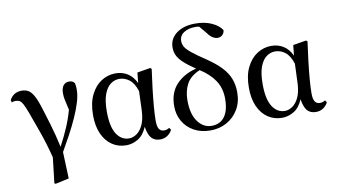

<svg xmlns="http://www.w3.org/2000/svg" viewBox="-94 -1037 2593 1473"><g transform="rotate(-10 1202.5 -300.5)"><path d="M220.2 206.1 243.2 7.8Q212.4 -112.8 178.7 -205.1Q145 -297.4 122.1 -361.8Q104.5 -408.7 92.3 -431.2Q80.1 -453.6 67.4 -460.7Q54.7 -467.8 35.2 -467.8Q22 -467.8 6.8 -461.9L1 -480Q31.7 -537.1 96.2 -537.1Q123 -537.1 144.8 -525.9Q166.5 -514.6 186.3 -481Q206.1 -447.3 227.1 -380.9Q245.6 -322.3 270 -240.7Q294.4 -159.2 315.9 -61Q354.5 -134.3 381.6 -197.3Q408.7 -260.3 428.2 -330.1Q415 -385.7 409.9 -412.1Q404.8 -438.5 404.8 -460.9Q404.8 -501 421.1 -522Q437.5 -543 465.8 -543Q481.9 -543 491 -538.3Q500 -533.7 508.8 -523.9Q512.2 -510.7 513.2 -498.8Q514.2 -486.8 514.2 -471.2Q514.2 -427.7 497.8 -373.8Q481.4 -319.8 454.3 -259.5Q427.2 -199.2 394 -137.7Q360.8 -76.2 327.1 -18.1L335 189L229 211.9Z M815.9 15.1Q753.9 15.1 705.8 -17.1Q657.7 -49.3 630.4 -109.9Q603 -170.4 603 -255.9Q603 -350.1 634.5 -414.1Q666 -478 717 -510.5Q768.1 -543 827.1 -543Q880.9 -543 921.9 -516.8Q962.9 -490.7 986.8 -439L995.1 -520L1098.1 -537.1L1107.9 -528.8Q1097.7 -457 1088.6 -381.6Q1079.6 -306.2 1074.2 -240.5Q1068.8 -174.8 1068.8 -131.8Q1068.8 -85 1082 -65.9Q1095.2 -46.9 1120.1 -46.9Q1133.8 -46.9 1143.1 -50.3Q1152.3 -53.7 1162.1 -59.1L1172.9 -43Q1161.1 -18.1 1136.5 -1Q1111.8 16.1 1079.1 16.1Q1036.1 16.1 1012 -10.7Q987.8 -37.6 978 -100.1Q951.2 -37.1 907 -11Q862.8 15.1 815.9 15.1ZM982.9 -377Q961.9 -442.4 926 -469.2Q890.1 -496.1 849.1 -496.1Q812.5 -496.1 781.2 -473.4Q750 -450.7 731 -400.1Q711.9 -349.6 711.9 -265.1Q711.9 -147.5 748.5 -90.3Q785.2 -33.2 846.2 -33.2Q874.5 -33.2 903.3 -52.2Q932.1 -71.3 952.6 -112.5Q973.1 -153.8 977.1 -221.2Z M1471.7 15.1Q1397.9 15.1 1343 -15.4Q1288.1 -45.9 1258.1 -98.4Q1228 -150.9 1228 -216.8Q1228 -321.8 1288.3 -385.3Q1348.6 -448.7 1443.8 -471.2Q1384.3 -511.2 1351.8 -542Q1319.3 -572.8 1306.6 -600.8Q1293.9 -628.9 1293.9 -661.1Q1293.9 -729.5 1349.6 -771.2Q1405.3 -813 1497.1 -813Q1568.8 -813 1623.3 -788.6Q1677.7 -764.2 1702.1 -726.1Q1701.2 -705.1 1686.3 -689.9Q1671.4 -674.8 1648.9 -674.8Q1630.4 -674.8 1611.1 -686.3Q1591.8 -697.8 1572.8 -724.1L1522.9 -784.2Q1507.8 -787.1 1492.7 -787.1Q1438 -787.1 1402.8 -763.7Q1367.7 -740.2 1367.7 -698.2Q1367.7 -674.3 1380.4 -652.8Q1393.1 -631.3 1429.4 -601.8Q1465.8 -572.3 1537.1 -524.9Q1604.5 -479 1645.3 -435.5Q1686 -392.1 1704.6 -344.2Q1723.1 -296.4 1723.1 -237.8Q1723.1 -161.6 1689.2 -104.7Q1655.3 -47.9 1598.4 -16.4Q1541.5 15.1 1471.7 15.1ZM1468.8 -455.1Q1394.5 -424.3 1365.2 -369.4Q1335.9 -314.5 1335.9 -243.2Q1335.9 -134.3 1379.2 -76.2Q1422.4 -18.1 1485.8 -18.1Q1551.8 -18.1 1587.4 -65.9Q1623 -113.8 1623 -206.1Q1623 -287.1 1583.5 -347.2Q1543.9 -407.2 1468.8 -455.1Z M2029.8 15.1Q1967.8 15.1 1919.7 -17.1Q1871.6 -49.3 1844.2 -109.9Q1816.9 -170.4 1816.9 -255.9Q1816.9 -350.1 1848.4 -414.1Q1879.9 -478 1930.9 -510.5Q1981.9 -543 2041 -543Q2094.7 -543 2135.7 -516.8Q2176.8 -490.7 2200.7 -439L2209 -520L2312 -537.1L2321.8 -528.8Q2311.5 -457 2302.5 -381.6Q2293.5 -306.2 2288.1 -240.5Q2282.7 -174.8 2282.7 -131.8Q2282.7 -85 2295.9 -65.9Q2309.1 -46.9 2334 -46.9Q2347.7 -46.9 2356.9 -50.3Q2366.2 -53.7 2376 -59.1L2386.7 -43Q2375 -18.1 2350.3 -1Q2325.7 16.1 2293 16.1Q2250 16.1 2225.8 -10.7Q2201.7 -37.6 2191.9 -100.1Q2165 -37.1 2120.8 -11Q2076.7 15.1 2029.8 15.1ZM2196.8 -377Q2175.8 -442.4 2139.9 -469.2Q2104 -496.1 2063 -496.1Q2026.4 -496.1 1995.1 -473.4Q1963.9 -450.7 1944.8 -400.1Q1925.8 -349.6 1925.8 -265.1Q1925.8 -147.5 1962.4 -90.3Q1999 -33.2 2060.1 -33.2Q2088.4 -33.2 2117.2 -52.2Q2146 -71.3 2166.5 -112.5Q2187 -153.8 2190.9 -221.2Z"/></g></svg>

Font: Source Han Serif TW SemiBold
Style: Regular
Weight: 600
Designer: Ryoko NISHIZUKA Ë•øÂ°öÊ∂ºÂ≠ê (kana & ideographs); Frank Grie√ühammer (Latin, Greek & Cyrillic); Wenlong ZHANG Âº†ÊñáÈæô 
Foundry: Adobe
Version: Version 2.003;hotconv 1.1.1;makeotfexe 2.6.0